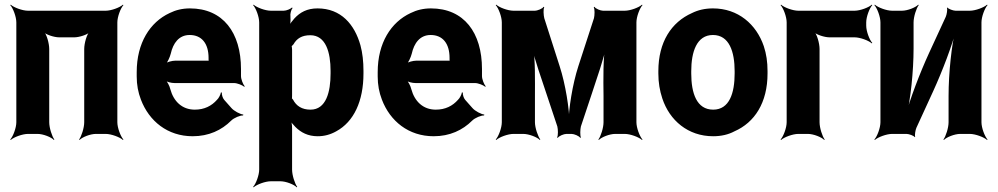

<svg xmlns="http://www.w3.org/2000/svg" viewBox="-20 -574 4280 823"><path d="M483 -50V-478C483 -502 497 -539 509 -552L507 -554C494 -542 457 -528 433 -528H100C76 -528 39 -542 26 -554L24 -552C36 -539 50 -502 50 -478V-50C50 -26 36 11 24 24L26 26C39 14 76 0 100 0H141C165 0 200 14 211 26L213 24C203 11 191 -26 191 -50V-364C191 -388 180 -428 167 -440L165 -438C177 -425 213 -414 233 -414H299C319 -414 355 -425 367 -438L365 -440C352 -428 341 -388 341 -364V-50C341 -26 329 11 319 24L321 26C332 14 367 0 391 0H433C457 0 494 14 507 26L509 24C497 11 483 -26 483 -50Z M794 -538C762 -538 733 -531 707 -518C623 -479 566 -390 566 -265V-246C566 -211 572 -178 584 -147C619 -55 698 10 806 10C875 10 930 -16 971 -57C983 -69 1010 -80 1022 -79L1023 -83C1010 -84 983 -98 972 -111L941 -146C934 -154 930 -169 931 -177L927 -178C926 -170 918 -153 910 -146C887 -120 856 -104 815 -104C760 -104 724 -140 710 -192C707 -206 696 -226 688 -233L687 -229C695 -223 714 -218 728 -218H983C997 -218 1019 -209 1027 -202L1029 -204C1022 -212 1013 -234 1013 -248V-278C1013 -434 936 -538 794 -538ZM874 -326V-320C874 -317 874 -311 876 -310L878 -312C877 -314 871 -314 868 -314H732C718 -314 695 -308 687 -301L689 -297C697 -305 708 -328 712 -344C722 -389 747 -424 793 -424C845 -424 874 -387 874 -326Z M1225 -500V-503C1223 -514 1228 -533 1234 -539L1232 -542C1226 -536 1208 -528 1196 -528H1141C1117 -528 1080 -542 1067 -554L1065 -552C1077 -539 1091 -502 1091 -478V153C1091 177 1077 214 1065 227L1067 229C1080 217 1117 203 1141 203H1182C1206 203 1241 217 1252 229L1254 227C1244 214 1232 177 1232 153V-24C1232 -37 1230 -54 1225 -62L1222 -60C1226 -52 1238 -38 1246 -30C1270 -6 1300 10 1342 10C1370 10 1396 3 1421 -11C1497 -52 1538 -141 1538 -259V-270C1538 -310 1534 -347 1525 -380C1500 -469 1442 -538 1341 -538C1296 -538 1266 -521 1242 -495C1234 -486 1221 -470 1218 -461L1221 -460C1225 -469 1226 -487 1225 -500ZM1311 -104C1274 -104 1250 -120 1236 -147C1235 -149 1229 -155 1228 -154L1231 -151C1232 -152 1232 -165 1232 -168V-360C1232 -363 1231 -377 1230 -378L1228 -375C1229 -374 1236 -382 1238 -384C1252 -409 1274 -423 1310 -423C1377 -423 1397 -349 1397 -270V-259C1397 -180 1378 -104 1311 -104Z M1827 -538C1795 -538 1766 -531 1740 -518C1656 -479 1599 -390 1599 -265V-246C1599 -211 1605 -178 1617 -147C1652 -55 1731 10 1839 10C1908 10 1963 -16 2004 -57C2016 -69 2043 -80 2055 -79L2056 -83C2043 -84 2016 -98 2005 -111L1974 -146C1967 -154 1963 -169 1964 -177L1960 -178C1959 -170 1951 -153 1943 -146C1920 -120 1889 -104 1848 -104C1793 -104 1757 -140 1743 -192C1740 -206 1729 -226 1721 -233L1720 -229C1728 -223 1747 -218 1761 -218H2016C2030 -218 2052 -209 2060 -202L2062 -204C2055 -212 2046 -234 2046 -248V-278C2046 -434 1969 -538 1827 -538ZM1907 -326V-320C1907 -317 1907 -311 1909 -310L1911 -312C1910 -314 1904 -314 1901 -314H1765C1751 -314 1728 -308 1720 -301L1722 -297C1730 -305 1741 -328 1745 -344C1755 -389 1780 -424 1826 -424C1878 -424 1907 -387 1907 -326Z M2379 -290 2313 -496C2310 -508 2308 -535 2313 -543L2310 -545C2306 -537 2284 -528 2272 -528H2181C2157 -528 2120 -542 2107 -554L2105 -552C2117 -539 2131 -502 2131 -478V-50C2131 -26 2117 11 2105 24L2107 26C2120 14 2157 0 2181 0H2223C2247 0 2283 14 2294 26L2296 24C2286 11 2273 -26 2273 -50V-160C2273 -229 2275 -320 2265 -371L2261 -370C2271 -319 2302 -235 2323 -170L2369 -32C2372 -20 2373 7 2368 15L2371 17C2375 9 2397 0 2408 0H2430C2441 0 2463 9 2467 17L2470 15C2466 7 2467 -20 2470 -32L2517 -173C2539 -240 2569 -325 2579 -378L2575 -379C2565 -326 2566 -233 2567 -162V-50C2567 -26 2555 11 2545 24L2547 26C2558 14 2593 0 2617 0H2658C2682 0 2719 14 2732 26L2734 24C2722 11 2708 -26 2708 -50V-478C2708 -502 2722 -539 2734 -552L2732 -554C2719 -542 2682 -528 2658 -528H2565C2554 -528 2532 -537 2528 -545L2525 -543C2530 -535 2529 -508 2526 -496L2459 -290C2434 -213 2417 -106 2417 -44H2421C2421 -106 2404 -213 2379 -290Z M2802 -269V-259C2802 -220 2808 -185 2819 -152C2850 -58 2929 10 3037 10C3071 10 3102 3 3128 -11C3215 -49 3270 -134 3270 -259V-269C3270 -308 3265 -343 3254 -376C3222 -470 3144 -538 3036 -538C3002 -538 2972 -531 2946 -518C2858 -479 2802 -394 2802 -269ZM3129 -269V-259C3129 -176 3107 -104 3037 -104C2966 -104 2943 -175 2943 -259V-269C2943 -351 2966 -424 3036 -424C3106 -424 3129 -352 3129 -269Z M3693 -464V-478C3693 -502 3707 -539 3719 -552L3717 -554C3704 -542 3667 -528 3643 -528H3402C3378 -528 3341 -542 3328 -554L3326 -552C3338 -539 3352 -502 3352 -478V-50C3352 -26 3338 11 3326 24L3328 26C3341 14 3378 0 3402 0H3443C3467 0 3502 14 3513 26L3515 24C3505 11 3493 -26 3493 -50V-364C3493 -388 3482 -428 3469 -440L3467 -438C3479 -425 3515 -414 3535 -414H3643C3667 -414 3704 -400 3717 -388L3719 -390C3707 -403 3693 -440 3693 -464Z M4034 -502 3962 -346C3923 -261 3879 -146 3861 -75L3865 -74C3883 -145 3896 -269 3896 -366V-478C3896 -502 3908 -539 3918 -552L3916 -554C3905 -542 3870 -528 3846 -528H3804C3780 -528 3743 -542 3730 -554L3728 -552C3740 -539 3754 -502 3754 -478V-50C3754 -26 3740 11 3728 24L3730 26C3743 14 3780 0 3804 0H3866C3876 0 3898 8 3901 14L3903 12C3900 6 3904 -17 3908 -26L3980 -183C4019 -268 4063 -383 4080 -453L4077 -454C4059 -384 4046 -260 4046 -163V-50C4046 -26 4034 11 4024 24L4026 26C4037 14 4072 0 4096 0H4137C4161 0 4198 14 4211 26L4213 24C4201 11 4187 -26 4187 -50V-478C4187 -502 4201 -539 4213 -552L4211 -554C4198 -542 4161 -528 4137 -528H4076C4066 -528 4044 -536 4041 -542L4039 -540C4042 -533 4038 -511 4034 -502Z"/></svg>

Font: Asimov
Style: EdgeNar
Weight: 500
Designer: Google
Version: Version 2.000980: 2014